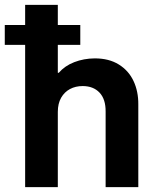

<svg xmlns="http://www.w3.org/2000/svg" viewBox="-50 -772 642 792"><path d="M53.7 -586.9H-30.3V-668.9H53.7V-752H188.5V-668.9H281.2V-586.9H188.5V-471.7H192.4Q217.3 -500.5 256.3 -515.6Q295.4 -530.8 340.8 -531.2Q399.4 -531.2 439.9 -506.1Q480.5 -481 500.7 -438Q521 -395 520.5 -340.8V0H385.7V-311.5Q386.2 -362.8 360.6 -389.9Q335 -417 291 -417Q261.7 -417 238.8 -404.8Q215.8 -392.6 202.1 -368.7Q188.5 -344.7 188.5 -310.5V0H53.7Z"/></svg>

Font: Reddit Sans Vanilla
Style: Bold
Weight: 700
Designer: Stephen Hutchings
Foundry: Reddit
Version: Version 1.013